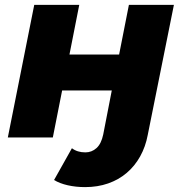

<svg xmlns="http://www.w3.org/2000/svg" viewBox="-20 -562 742 785"><path d="M328 203Q290 203 257 195.5Q224 188 201 174L274 44Q296 61 329 61Q355 61 374.5 43.5Q394 26 402 -12L437 -192H234L196 0H12L120 -542H304L264 -339H467L507 -542H691L584 -10Q575 38 553 77.5Q531 117 498 145Q465 173 422 188Q379 203 328 203Z"/></svg>

Font: Argentum Sans
Style: Bold Italic
Weight: 700
Italic angle: -11°
Designer: Julieta Ulanovsky (font), Cristiano Sobral (main changes and remaster)
Foundry: Julieta Ulanovsky (font), Cristiano Sobral (main changes and remaster)
Version: Version 2.007;June 15, 2022;FontCreator 14.0.0.2814 64-bit; 